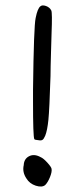

<svg xmlns="http://www.w3.org/2000/svg" viewBox="-20 -653 308 707"><path d="M128.9 -629.9Q135.7 -635.7 149.4 -630.9Q163.1 -626 168.9 -614.3Q172.9 -605.5 169.9 -531.2L168 -465.8Q166 -400.4 166 -373Q162.1 -250 158.2 -211.4Q154.3 -172.9 146.5 -153.3Q141.6 -141.6 136.7 -138.2Q131.8 -134.8 122.1 -136.7Q108.4 -137.7 106.4 -140.6Q101.6 -149.4 101.6 -280.3Q101.6 -304.7 101.6 -323.2Q104.5 -557.6 111.3 -586.9Q118.2 -622.1 128.9 -629.9ZM85.9 -77.1Q105.5 -87.9 129.9 -74.2Q139.6 -70.3 154.3 -54.2Q168.9 -38.1 169.9 -31.2Q171.9 -20.5 164.1 -1Q156.2 18.6 146.5 28.3Q134.8 38.1 111.8 30.8Q88.9 23.4 77.1 3.9Q61.5 -19.5 67.4 -44.9Q68.4 -67.4 85.9 -77.1Z"/></svg>

Font: JasonHandwriting1
Style: Regular
Weight: 400
Version: Version 1.48.20